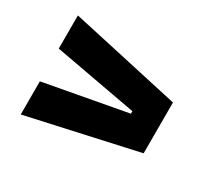

<svg xmlns="http://www.w3.org/2000/svg" viewBox="-89 -630 691 643"><g transform="rotate(30 257.0 -308.5)"><path d="M366.8 -313.1 48.4 -371.4V-499.6L469.9 -406.3V-209.8L48.4 -116.6V-244.8L366.8 -303.4Z"/></g></svg>

Font: Anek Latin Medium
Style: Regular
Weight: 500
Designer: Yesha Goshar
Foundry: Ek Type
Version: Version 1.003